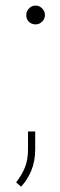

<svg xmlns="http://www.w3.org/2000/svg" viewBox="-20 -559 218 703"><path d="M76.2 -503.9Q76.2 -518.1 86.4 -528.3Q96.7 -538.6 110.4 -538.6Q124 -538.6 134.3 -528.3Q144.5 -518.1 144.5 -503.9Q144.5 -490.2 134.5 -480Q124.5 -469.7 110.4 -469.7Q95.7 -469.7 85.9 -479.2Q76.2 -488.8 76.2 -503.9ZM108.9 -77.6V-13.2Q108.9 31.7 94.5 65.9Q80.1 100.1 57.1 124.5L39.1 108.9Q61 80.1 71.8 52.7Q82.5 25.4 82.5 -12.2V-77.6Z"/></svg>

Font: Vazirmatn RD UI Thin
Style: Regular
Weight: 100
Designer: Saber Rastikerdar
Foundry: Saber Rastikerdar
Version: Version 33.003